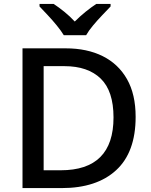

<svg xmlns="http://www.w3.org/2000/svg" viewBox="-20 -961 773 981"><path d="M673 -364Q673 -183 573.5 -91.5Q474 0 295 0H95V-714H316Q425 -714 505 -674Q585 -634 629 -556.5Q673 -479 673 -364ZM560 -361Q560 -496 494.5 -559.5Q429 -623 309 -623H203V-91H290Q560 -91 560 -361ZM306 -781Q292 -804 270 -831Q248 -858 224 -883.5Q200 -909 182 -928V-941H254Q280 -924 308.5 -901Q337 -878 362 -851Q389 -878 417.5 -901Q446 -924 472 -941H545V-928Q527 -909 502.5 -883.5Q478 -858 455.5 -831Q433 -804 420 -781Z"/></svg>

Font: Noto Sans Gurmukhi UI Medium
Style: Regular
Weight: 500
Designer: Jelle Bosma - Monotype Design Team
Foundry: Monotype Imaging Inc.
Version: Version 2.004; ttfautohint (v1.8.4.7-5d5b)